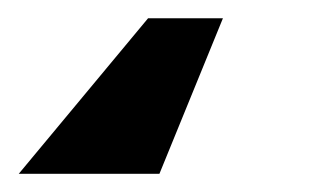

<svg xmlns="http://www.w3.org/2000/svg" viewBox="-54 30 360 208"><path d="M187.5 49.8 118.7 218.3H-33.7L106.4 49.8Z"/></svg>

Font: Inter 28pt ExtraBold
Style: Italic
Weight: 800
Italic angle: -9.3988°
Designer: Rasmus Andersson
Foundry: rsms
Version: Version 4.001;git-66647c0bb